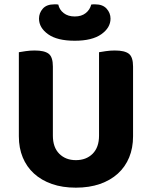

<svg xmlns="http://www.w3.org/2000/svg" viewBox="-20 -849 701 886"><path d="M330 17Q268 17 219.5 0Q171 -17 137 -48Q103 -79 85 -122.5Q67 -166 67 -220V-608Q78 -610 98.5 -613Q119 -616 140 -616Q185 -616 204.5 -601Q224 -586 224 -542V-223Q224 -169 253.5 -139.5Q283 -110 330 -110Q378 -110 407.5 -139.5Q437 -169 437 -223V-608Q448 -610 468.5 -613Q489 -616 510 -616Q555 -616 574.5 -601Q594 -586 594 -542V-220Q594 -166 576 -122.5Q558 -79 524 -48Q490 -17 441 0Q392 17 330 17ZM325 -773Q356 -773 375.5 -788.5Q395 -804 401 -828Q406 -829 410 -829Q414 -829 419 -829Q454 -829 472 -809Q490 -789 490 -763Q490 -721 447.5 -691Q405 -661 325 -661Q244 -661 202 -691Q160 -721 160 -763Q160 -789 177.5 -809Q195 -829 231 -829Q236 -829 240 -829Q244 -829 249 -828Q254 -804 274 -788.5Q294 -773 325 -773Z"/></svg>

Font: Baloo Da 2
Style: Bold
Weight: 700
Designer: Noopur Datye, Sulekha Rajkumar and Ek Type
Foundry: Ek Type
Version: Version 1.640;hotconv 1.0.111;makeotfexe 2.5.65597; ttfautoh